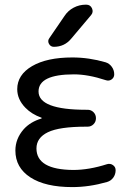

<svg xmlns="http://www.w3.org/2000/svg" viewBox="-20 -800 546 810"><path d="M252 -732.4Q266.6 -754.9 290.5 -767.6Q314.5 -780.3 341.8 -780.3H343.8Q361.3 -780.3 368.2 -764.6Q375 -749 364.3 -736.3L280.3 -636.7Q252 -602.5 207 -602.5Q193.4 -602.5 186.5 -615.2Q179.7 -627.9 188.5 -639.6ZM133.8 -173.8Q133.8 -84 289.1 -83Q355.5 -83 431.6 -107.4Q445.3 -111.3 456.5 -103.5Q467.8 -95.7 467.8 -82Q467.8 -64.5 458 -50.8Q448.2 -37.1 431.6 -32.2Q356.4 -10.7 285.2 -10.7Q170.9 -10.7 107.9 -51.8Q44.9 -92.8 44.9 -165Q44.9 -214.8 80.1 -254.9Q108.4 -286.1 154.3 -299.8Q155.3 -299.8 155.8 -301.8Q156.2 -303.7 154.3 -303.7Q113.3 -318.4 86.9 -345.7Q52.7 -380.9 52.7 -423.8Q52.7 -484.4 115.2 -521Q177.7 -557.6 285.2 -557.6Q355.5 -557.6 425.8 -537.1Q441.4 -532.2 451.7 -518.1Q461.9 -503.9 461.9 -486.3Q461.9 -472.7 450.7 -464.8Q439.5 -457 425.8 -461.9Q351.6 -486.3 292 -486.3Q142.6 -486.3 142.6 -414.1Q142.6 -336.9 343.8 -336.9H349.6Q364.3 -336.9 374.5 -326.7Q384.8 -316.4 384.8 -301.3Q384.8 -286.1 374.5 -275.9Q364.3 -265.6 349.6 -265.6H343.8Q230.5 -265.6 182.1 -242.2Q133.8 -218.8 133.8 -173.8Z"/></svg>

Font: Gen Jyuu Gothic Regular
Style: Regular
Weight: 400
Designer: [Source Han Sans]
Ryoko NISHIZUKA  (kana & ideographs); Paul D. Hunt (Latin, Greek & Cyrillic); Wenlong ZHANG  (bopomofo
Version: Version 1.002.20150607